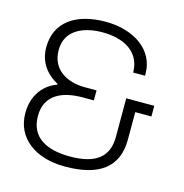

<svg xmlns="http://www.w3.org/2000/svg" viewBox="-105 -796 870 906"><g transform="rotate(15 330.0 -343.0)"><path d="M291 12C459 12 546 -53 546 -188V-322H625V-374H488V-185C488 -87 427 -40 302 -40C188 -40 107 -81 107 -186C107 -294 196 -325 287 -325H343V-374H285C199 -374 121 -416 121 -512C121 -614 215 -646 300 -646C401 -646 484 -604 488 -506V-500H546V-510C546 -624 443 -698 301 -698C156 -698 61 -632 61 -510C61 -433 104 -385 157 -356V-352C95 -330 46 -273 46 -184C46 -62 147 12 291 12Z"/></g></svg>

Font: Archivo ExtraLight
Style: Regular
Weight: 200
Designer: Hector Gatti
Foundry: Omnibus-Type
Version: Version 2.001